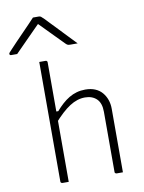

<svg xmlns="http://www.w3.org/2000/svg" viewBox="-168 -1096 875 1169"><g transform="rotate(-10 269.5 -511.5)"><path d="M121 0Q118 0 115.5 -1.5Q113 -3 111.5 -5Q110 -7 110 -11Q110 -91 110 -170.5Q110 -250 110 -330.5Q110 -411 110 -491Q110 -571 110 -650Q110 -686 110 -712Q110 -738 110 -750Q117 -750 123.5 -750Q130 -750 136.5 -750Q143 -750 149 -750Q153 -750 155 -748.5Q157 -747 158.5 -745Q160 -743 160 -739Q160 -647 160 -554.5Q160 -462 160 -369.5Q160 -277 160 -184.5Q160 -92 160 0Q154 0 147.5 0Q141 0 134.5 0Q128 0 121 0ZM147 -363V-435H172Q192 -458 212.5 -476.5Q233 -495 255.5 -508.5Q278 -522 303 -529Q328 -536 356 -536Q391 -536 417 -525Q443 -514 460 -494Q477 -474 486 -448.5Q495 -423 495 -393Q495 -345 495 -297Q495 -249 495 -201.5Q495 -154 495 -106Q495 -79 495 -52.5Q495 -26 495 0Q485 0 475.5 0Q466 0 456 0Q453 0 450.5 -1.5Q448 -3 446.5 -5Q445 -7 445 -11Q445 -73 445 -135Q445 -197 445 -259Q445 -321 445 -383Q445 -437 418 -463Q391 -489 346 -489Q322 -489 298.5 -481.5Q275 -474 251 -458.5Q227 -443 201.5 -419.5Q176 -396 147 -363ZM119 -1023Q128 -1023 137 -1023Q146 -1023 155 -1023Q163 -1023 168.5 -1019Q174 -1015 188 -1001Q196 -992 216 -971.5Q236 -951 261.5 -924Q287 -897 313 -870Q339 -843 360 -821Q348 -821 338 -821Q328 -821 316 -821Q305 -821 299.5 -823Q294 -825 287 -832Q271 -848 227 -893Q183 -938 123 -999L164 -978H121L162 -999Q101 -938 59.5 -895.5Q18 -853 -14 -821H-51Q-55 -821 -57 -822Q-59 -823 -60 -825.5Q-61 -828 -61 -830Q-61 -834 -57 -838.5Q-53 -843 -39 -858Q-26 -872 -4.5 -894.5Q17 -917 41.5 -942Q66 -967 87 -989Q108 -1011 119 -1023Z"/></g></svg>

Font: Recursive Light
Style: Regular
Weight: 300
Version: Version 1.085